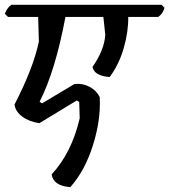

<svg xmlns="http://www.w3.org/2000/svg" viewBox="-20 -641 701 795"><path d="M649 -621 661 -609Q654 -583 635 -571H511Q512 -511 492.5 -442.5Q473 -374 434 -322Q370 -327 363 -364Q411 -432 416 -496L408 -571H251Q209 -347 144 -220L154 -213L288 -293Q321 -297 350 -282Q379 -267 393 -239Q398 -144 364.5 -38.5Q331 67 271 134Q200 128 194 81Q277 -9 310 -151L308 -219L298 -225L143 -131Q101 -137 72.5 -158Q44 -179 40 -208Q118 -359 141 -469L138 -571H13L0 -584Q10 -610 27 -621Z"/></svg>

Font: Tillana Medium
Style: Regular
Weight: 500
Designer: Lipi Raval (Devanagari, Latin), Jonny Pinhorn (Latin)
Foundry: Indian Type Foundry
Version: Version 2.003;PS 1.0;hotconv 1.0.79;makeotf.lib2.5.61930; tt